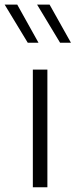

<svg xmlns="http://www.w3.org/2000/svg" viewBox="-50 -792 320 812"><path d="M112.8 -611.3H67.4L-30.3 -772.5H22.9ZM250 -611.3H204.1L106.9 -772.5H159.7ZM88.9 -497.6H150.4V0H88.9Z"/></svg>

Font: Estedad-FD Light
Style: Regular
Weight: 300
Designer: Amin Abedi
Version: Version 7.3